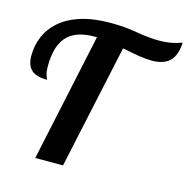

<svg xmlns="http://www.w3.org/2000/svg" viewBox="-109 -854 937 959"><g transform="rotate(15 359.5 -374.5)"><path d="M298.8 -662.1H287.1Q198.2 -662.1 153.3 -621.6Q99.1 -572.8 99.1 -460Q99.1 -428.7 106 -410.2Q107.9 -403.8 110.8 -398.9Q112.8 -395.5 112.8 -392.1Q58.6 -392.1 33.7 -413.6Q5.9 -437 5.9 -488.8Q5.9 -540.5 25.1 -587.2Q44.4 -633.8 84 -668.9Q126.5 -707 192.1 -728Q257.8 -749 347.2 -749Q398.4 -749 445.3 -743.2Q460 -741.7 483.4 -737.8Q522.5 -730.5 558.6 -728Q576.2 -726.1 603 -726.1Q636.2 -726.1 666.5 -731.9Q696.8 -737.8 719.2 -747.1Q716.8 -681.6 685.8 -650.9Q654.8 -620.1 594.2 -620.1Q561.5 -620.1 528.3 -625.5Q495.1 -630.9 439 -642.1L300.8 0H157.2Z"/></g></svg>

Font: Pattaya
Style: Regular
Weight: 400
Designer: Pablo Impallari / Thai characters Designed by Thanarat Vachiruckul and Suppakit Chalermlarp
Foundry: Pablo Impallari
Version: Version 1.007;September 16, 2023;FontCreator 15.0.0.2934 64-